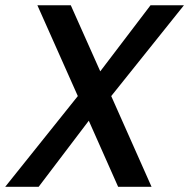

<svg xmlns="http://www.w3.org/2000/svg" viewBox="-22 -715 724 735"><path d="M430.2 0 317.9 -252.9 126 0H-2L275.9 -347.2L121.1 -694.8H249L361.8 -441.9L554.2 -694.8H682.1L403.8 -347.2L558.1 0Z"/></svg>

Font: Poppins Medium
Style: Italic
Weight: 500
Italic angle: -10°
Designer: Ninad Kale (Devanagari), Jonny Pinhorn (Latin)
Foundry: Indian Type Foundry
Version: Version 3.200;PS 1.000;hotconv 16.6.54;makeotf.lib2.5.65590